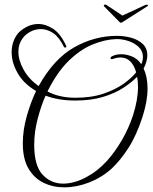

<svg xmlns="http://www.w3.org/2000/svg" viewBox="-20 -762 656 825"><path d="M605 -741Q610 -743 614.5 -741Q619 -739 613 -735L508 -668Q501 -664 499 -664Q497 -664 493 -668L427 -735Q426 -736 426 -738Q426 -741 429.5 -742Q433 -743 437 -741L506 -695ZM256 43Q208 43 167.5 23.5Q127 4 102.5 -37.5Q78 -79 78 -146Q78 -203 95 -263Q112 -323 135 -371Q82 -402 56 -447.5Q30 -493 30 -537Q30 -583 56 -617Q67 -631 91.5 -645Q116 -659 146 -659Q175 -659 207 -639Q239 -619 264 -566Q265 -565 265 -562Q265 -558 260.5 -557.5Q256 -557 254 -562Q233 -604 207.5 -620.5Q182 -637 156 -637Q131 -637 110 -625.5Q89 -614 77 -597Q59 -573 59 -540Q59 -503 81.5 -462.5Q104 -422 146 -392Q211 -509 298.5 -558.5Q386 -608 483 -608Q513 -608 543 -600Q573 -592 593 -573.5Q613 -555 613 -524Q613 -507 605 -485Q604 -481 601.5 -477Q599 -473 597 -468Q614 -431 614 -382Q614 -328 593 -262Q567 -181 532 -126.5Q497 -72 459 -37Q417 1 363 22Q309 43 256 43ZM304 -342Q373 -342 424.5 -359.5Q476 -377 511 -402Q546 -427 565 -451Q557 -481 540 -498Q523 -515 498 -515Q483 -515 466 -509Q464 -508 460 -508Q455 -508 455 -512Q455 -517 461 -520Q478 -529 501 -529Q524 -529 548 -519Q572 -509 587 -486Q594 -501 594 -517Q594 -544 574.5 -561.5Q555 -579 528 -587Q501 -595 478 -594Q429 -592 377 -570.5Q325 -549 275.5 -501Q226 -453 184 -369Q235 -342 304 -342ZM251 27Q298 27 348.5 0.5Q399 -26 439 -70Q474 -109 503.5 -159.5Q533 -210 552 -268Q573 -334 573 -389Q573 -401 572 -411.5Q571 -422 569 -432Q547 -409 510.5 -385Q474 -361 422.5 -345.5Q371 -330 303 -330Q266 -330 234 -335.5Q202 -341 176 -351Q158 -312 142.5 -254Q127 -196 127 -140Q127 -50 163 -11.5Q199 27 251 27Z"/></svg>

Font: Gwendolyn
Style: Regular
Weight: 400
Designer: Robert E. Leuschke
Foundry: Robert E. Leuschke
Version: Version 1.010; ttfautohint (v1.8.3)